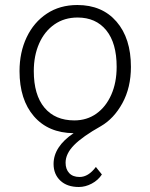

<svg xmlns="http://www.w3.org/2000/svg" viewBox="-20 -524 601 767"><path d="M295 223Q248 223 221 197.5Q194 172 194 131Q194 62 274 8Q173 7 115.5 -59.5Q58 -126 58 -240Q58 -315 86.5 -375Q115 -435 167 -469.5Q219 -504 289 -504Q388 -504 445.5 -437.5Q503 -371 503 -257Q503 -174 469 -112Q435 -50 383 -20Q310 21 276 55.5Q242 90 242 126Q242 152 256.5 167.5Q271 183 298 183Q333 183 363 143L387 173Q372 196 346.5 209.5Q321 223 295 223ZM277 -43Q327 -43 365 -70Q403 -97 424.5 -145.5Q446 -194 446 -257Q446 -352 404.5 -403Q363 -454 290 -454Q237 -454 197.5 -426.5Q158 -399 136.5 -350.5Q115 -302 115 -240Q115 -145 157.5 -94Q200 -43 277 -43Z"/></svg>

Font: Livvic Light
Style: Regular
Weight: 300
Designer: Jacques Le Bailly, Baron von Fonthausen
Version: Version 1.001; ttfautohint (v1.8.2)